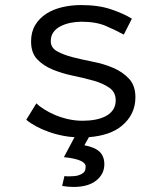

<svg xmlns="http://www.w3.org/2000/svg" viewBox="-20 -532 640 760"><path d="M438 -135Q438 -167 413 -184.5Q388 -202 351 -212.5Q314 -223 270.5 -232Q227 -241 190 -256Q153 -271 128 -296.5Q103 -322 103 -368Q103 -406 119.5 -433Q136 -460 163 -477.5Q190 -495 226 -503.5Q262 -512 301 -512Q371 -512 421.5 -494.5Q472 -477 502 -458L470 -395Q437 -413 398.5 -429.5Q360 -446 302 -446Q280 -446 258.5 -441.5Q237 -437 219.5 -428Q202 -419 191.5 -404.5Q181 -390 181 -369Q181 -343 206 -329Q231 -315 268 -305.5Q305 -296 348.5 -287.5Q392 -279 429 -263Q466 -247 491 -220Q516 -193 516 -147Q516 -78 461 -33Q416 4 332 11L314 43Q356 51 374.5 69Q393 87 393 118Q393 157 361 182.5Q329 208 271 208Q260 208 249 207Q238 206 226 204L235 165Q241 166 246 166H256Q278 166 290.5 162Q303 158 309.5 152.5Q316 147 317.5 140Q319 133 319 127Q319 99 233 90L275 11Q254 10 233 6Q201 0 173 -10Q145 -20 122 -32.5Q99 -45 84 -58L124 -123Q136 -111 156 -98.5Q176 -86 200 -76Q224 -66 251.5 -60Q279 -54 307 -54Q334 -54 357.5 -58.5Q381 -63 399 -72.5Q417 -82 427.5 -97.5Q438 -113 438 -135Z"/></svg>

Font: PT Mono
Style: Regular
Weight: 400
Monospace: yes
Designer: A.Korolkova, I.Chaeva
Foundry: ParaType Ltd
Version: Version 1.001W OFL